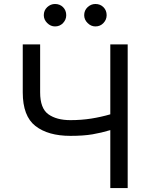

<svg xmlns="http://www.w3.org/2000/svg" viewBox="-20 -952 754 972"><path d="M95.2 -727.3H183.2V-484.4Q183.2 -403.4 224.8 -373.6Q266.3 -343.8 336.6 -343.8Q391.7 -343.8 441.8 -351.7Q491.8 -359.7 538.4 -373.2V-727.3H626.4V0H538.4V-293.3Q494 -279.8 448.3 -272Q402.7 -264.2 336.6 -264.2Q223.7 -264.2 159.4 -314.1Q95.2 -364 95.2 -484.4ZM258.5 -818.2Q236.2 -818.2 218.9 -835.4Q201.7 -852.6 201.7 -875Q201.7 -899.5 218.9 -915.7Q236.2 -931.8 258.5 -931.8Q283 -931.8 299.2 -915.7Q315.3 -899.5 315.3 -875Q315.3 -852.6 299.2 -835.4Q283 -818.2 258.5 -818.2ZM463.1 -818.2Q440.7 -818.2 423.5 -835.4Q406.2 -852.6 406.2 -875Q406.2 -899.5 423.5 -915.7Q440.7 -931.8 463.1 -931.8Q487.6 -931.8 503.7 -915.7Q519.9 -899.5 519.9 -875Q519.9 -852.6 503.7 -835.4Q487.6 -818.2 463.1 -818.2Z"/></svg>

Font: Inter Alia
Style: Regular
Weight: 400
Designer: Rasmus Andersson (Latin, Greek, Cyrillic etc.) and Evan from Shavian.info (Shavian, old style figures)
Foundry: Shavian.info
Version: Version 0.001;git-37ab20767